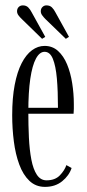

<svg xmlns="http://www.w3.org/2000/svg" viewBox="-20 -702 330 732"><path d="M151.5 10.5Q116.5 10.5 92.2 -12.5Q68 -35.5 53.5 -74.8Q39 -114 32.8 -162.8Q26.5 -211.5 26.5 -263Q26.5 -328.5 36 -378.2Q45.5 -428 62.5 -461Q79.5 -494 102 -510.5Q124.5 -527 150 -527Q180 -527 201.2 -507.8Q222.5 -488.5 235.8 -456.5Q249 -424.5 255.2 -385Q261.5 -345.5 261.5 -305.5Q261.5 -296 261.5 -286.8Q261.5 -277.5 260.5 -268.5H81V-291H201Q201 -355 196.8 -403Q192.5 -451 181.5 -477.8Q170.5 -504.5 150 -504.5Q131 -504.5 117 -478.5Q103 -452.5 95.5 -401.8Q88 -351 88 -276Q88 -224.5 90.2 -177.5Q92.5 -130.5 99.5 -93.8Q106.5 -57 120.5 -35.8Q134.5 -14.5 157.5 -14.5Q190 -14.5 208.2 -33.5Q226.5 -52.5 233 -72.5L253 -61.5Q243.5 -32.5 217 -11Q190.5 10.5 151.5 10.5ZM231 -554 153.5 -629Q146 -636.5 140.8 -643.8Q135.5 -651 135.5 -659Q135.5 -669 141.8 -675.2Q148 -681.5 157 -681.5Q170.5 -681.5 178.2 -673.5Q186 -665.5 191 -655.5L243 -561.5ZM140.5 -554 63.5 -629Q55.5 -636.5 50.2 -643.8Q45 -651 45 -659Q45 -669 51.2 -675.2Q57.5 -681.5 67 -681.5Q80 -681.5 87.8 -673.5Q95.5 -665.5 100.5 -655.5L152.5 -561.5Z"/></svg>

Font: Imbue 48pt Light
Style: Regular
Weight: 300
Designer: Tyler Finck
Foundry: Etcetera Type Company
Version: Version 1.102